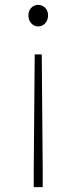

<svg xmlns="http://www.w3.org/2000/svg" viewBox="-20 -560 315 791"><path d="M119 211H156V141L152 -336H123L119 141ZM137 -451C158 -451 178 -468 178 -497C178 -524 158 -540 137 -540C117 -540 97 -524 97 -497C97 -468 117 -451 137 -451Z"/></svg>

Font: Noto Sans CJK KR Thin
Style: Regular
Weight: 250
Designer: Ryoko NISHIZUKA (kana & ideographs); Paul D. Hunt (Latin, Greek & Cyrillic); Wenlong ZHANG (bopomofo); Sandoll Communica
Foundry: Adobe Systems Incorporated
Version: Version 1.002;PS 1.002;hotconv 1.0.82;makeotf.lib2.5.63406